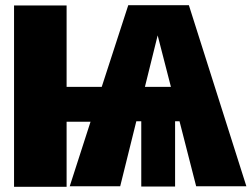

<svg xmlns="http://www.w3.org/2000/svg" viewBox="-20 -716 967 738"><path d="M734 0 670 -250H653V1H523V-250H504L442 0H248L328 -248H236V2H34V-695H236V-382H371L473 -696H706L927 0ZM537 -382H637L586 -580Z"/></svg>

Font: Fira Sans Condensed Black
Style: Regular
Weight: 900
Width: 3
Designer: Carrois Corporate & Edenspiekermann AG
Foundry: Carrois Corporate GbR & Edenspiekermann AG
Version: Version 4.203